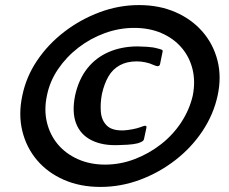

<svg xmlns="http://www.w3.org/2000/svg" viewBox="-20 -710 903 757"><path d="M68 -333Q83 -407 126.5 -471.5Q170 -536 234 -585Q298 -634 373.5 -662Q449 -690 528 -690Q608 -690 672 -662Q736 -634 778.5 -585Q821 -536 837.5 -471.5Q854 -407 838 -333Q822 -259 778.5 -193.5Q735 -128 671 -78.5Q607 -29 531.5 -1Q456 27 376 27Q296 27 232 -1Q168 -29 126 -78.5Q84 -128 68 -193.5Q52 -259 68 -333ZM165 -333Q153 -277 165 -227.5Q177 -178 208 -141Q239 -104 287 -82.5Q335 -61 394 -61Q454 -61 510.5 -82.5Q567 -104 614.5 -141Q662 -178 694.5 -227.5Q727 -277 740 -333Q751 -389 739 -437.5Q727 -486 695.5 -522.5Q664 -559 616.5 -579.5Q569 -600 509 -600Q450 -600 393.5 -579.5Q337 -559 289.5 -522.5Q242 -486 209 -437.5Q176 -389 165 -333ZM276 -333Q290 -397 324 -440Q358 -483 409 -505Q460 -527 523 -527Q536 -527 560 -525.5Q584 -524 601 -519Q610 -517 616.5 -514.5Q623 -512 621 -506L611 -457Q608 -443 585 -454Q570 -461 552.5 -464.5Q535 -468 519 -468Q480 -468 452 -452.5Q424 -437 407.5 -408.5Q391 -380 382 -340Q375 -304 377.5 -270Q380 -236 401 -215Q422 -194 469 -196Q485 -197 503 -200.5Q521 -204 532 -208Q549 -215 554 -214Q559 -213 557 -205L548 -163Q547 -156 540 -152Q533 -148 523 -145Q507 -141 484 -139.5Q461 -138 449 -138Q385 -135 341 -157Q297 -179 280 -223.5Q263 -268 276 -333Z"/></svg>

Font: Glory
Style: Bold Italic
Weight: 700
Italic angle: -12°
Version: Version 1.011